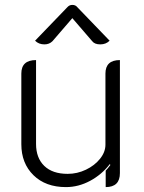

<svg xmlns="http://www.w3.org/2000/svg" viewBox="-20 -754 586 783"><path d="M469 -48Q469 9 411 9V-58Q418 -65 430 -81L428 -85Q395 -42 347.5 -16.5Q300 9 249 9Q166 9 116.5 -39.5Q67 -88 67 -166V-454Q67 -509 127 -509V-167Q127 -110 160.5 -77.5Q194 -45 256 -45Q295 -45 330.5 -62Q366 -79 388 -106.5Q410 -134 410 -164V-454Q410 -509 469 -509ZM161 -573Q138 -573 123 -588L255 -725Q263 -734 275 -734Q288 -734 295 -725L427 -588Q412 -573 389 -573Q366 -573 356 -586L275 -680L194 -586Q181 -573 161 -573Z"/></svg>

Font: K2D ExtraLight
Style: Regular
Weight: 275
Designer: Katatrad Aksorn Co.,Ltd.
Foundry: Cadson Demak Co.,Ltd.
Version: Version 1.000; ttfautohint (v1.6)